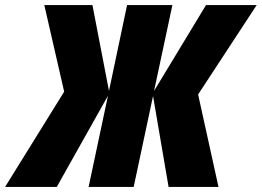

<svg xmlns="http://www.w3.org/2000/svg" viewBox="-84 -734 1028 754"><path d="M139 0 340 -358 264 0H441L517 -357L578 0H774L694 -363L924 -714H725L521 -377L593 -714H415L344 -377L279 -714H90L168 -374L-64 0Z"/></svg>

Font: Noto Sans Display SemiCondensed Black
Style: Italic
Weight: 900
Width: 4
Designer: Monotype Design team
Foundry: Monotype Imaging Inc.
Version: 1.000